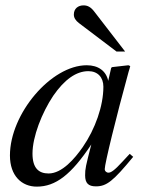

<svg xmlns="http://www.w3.org/2000/svg" viewBox="-20 -684 541 715"><path d="M463 -111 436 -82C406 -49 393 -41 384 -41C376 -41 370 -47 370 -54C370 -74 412 -246 459 -417C462 -427 463 -429 465 -438L458 -441L397 -434L394 -431L383 -383C375 -420 346 -441 303 -441C170 -441 17 -260 17 -105C17 -29 61 11 117 11C187 11 245 -33 320 -146C299 -64 297 -56 297 -31C297 -2 309 10 337 10C377 10 401 -9 476 -100ZM365 -361C365 -290 335 -204 288 -136C258 -93 211 -38 161 -38C125 -38 101 -57 101 -112C101 -175 136 -264 178 -327C220 -388 264 -419 309 -419C344 -419 365 -396 365 -361ZM446 -492 331 -641C318 -658 306 -664 291 -664C271 -664 255 -652 255 -630C255 -618 261 -608 274 -598L414 -492Z"/></svg>

Font: XITS
Style: Italic
Weight: 400
Italic angle: -16.33°
Designer: MicroPress Inc., with final additions and corrections provided by Coen Hoffman, Elsevier (retired)
Version: Version 1.107